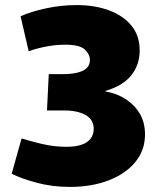

<svg xmlns="http://www.w3.org/2000/svg" viewBox="-20 -725 621 756"><path d="M256 11Q186 11 124.5 -5.5Q63 -22 26 -41L65 -180Q96 -170 144 -158.5Q192 -147 241 -147Q278 -147 302 -155.5Q326 -164 337.5 -180Q349 -196 349 -218Q349 -235 341.5 -248.5Q334 -262 319 -271Q304 -280 282.5 -285Q261 -290 234 -290H165L172 -433H229Q248 -433 266.5 -435.5Q285 -438 300.5 -444Q316 -450 325 -461Q334 -472 334 -489Q334 -511 314 -530Q294 -549 237 -549Q199 -549 160.5 -541.5Q122 -534 93 -523L61 -661Q101 -679 160.5 -692Q220 -705 282 -705Q354 -705 410 -684Q466 -663 498 -623.5Q530 -584 530 -527Q530 -470 497 -428.5Q464 -387 395 -367V-365Q441 -357 476 -334Q511 -311 531 -276.5Q551 -242 551 -196Q551 -133 512.5 -86.5Q474 -40 407 -14.5Q340 11 256 11Z"/></svg>

Font: Murecho Thin Black
Style: Regular
Weight: 900
Version: Version 1.010